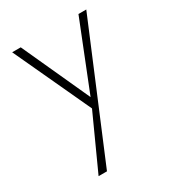

<svg xmlns="http://www.w3.org/2000/svg" viewBox="-171 -508 807 893"><g transform="rotate(-30 232.5 -61.0)"><path d="M232 16 34 -411H80L253 -32ZM390 -411H432L139 289H94L234 -19Z"/></g></svg>

Font: Ysabeau ExtraLight
Style: Regular
Weight: 250
Designer: Christian Thalmann (Catharsis Fonts)
Version: Version 2.002